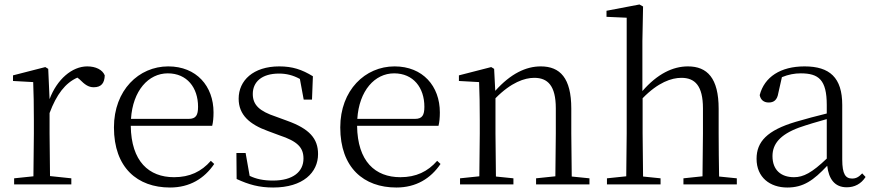

<svg xmlns="http://www.w3.org/2000/svg" viewBox="-20 -822 3891 856"><path d="M201 -318C232 -401 271 -452 325 -476L335 -468C358 -445 374 -433 398 -433C432 -433 446 -452 447 -486C437 -511 407 -526 369 -526C301 -526 234 -468 201 -380L195 -515L182 -523L38 -486V-461L128 -456C130 -406 131 -354 131 -285V-227L129 -36L43 -27V0H298V-27L203 -37L201 -227Z M738 14C826 14 891 -26 935 -91L920 -105C878 -57 826 -32 756 -32C644 -32 565 -102 563 -261H926C930 -277 932 -297 932 -321C932 -438 856 -526 730 -526C599 -526 488 -420 488 -254C488 -74 593 14 738 14ZM564 -292C572 -418 642 -495 728 -495C814 -495 863 -431 863 -346C863 -309 854 -292 821 -292Z M1198 14C1331 14 1398 -53 1398 -135C1398 -204 1360 -248 1259 -284L1210 -302C1138 -326 1107 -353 1107 -403C1107 -456 1146 -494 1224 -494C1256 -494 1286 -487 1317 -470L1334 -378H1371L1375 -482C1326 -512 1284 -526 1225 -526C1109 -526 1044 -463 1044 -382C1044 -309 1094 -267 1174 -238L1225 -219C1307 -192 1333 -164 1333 -115C1333 -57 1287 -17 1197 -17C1154 -17 1122 -24 1093 -38L1075 -140H1034L1035 -24C1089 1 1135 14 1198 14Z M1747 14C1835 14 1900 -26 1944 -91L1929 -105C1887 -57 1835 -32 1765 -32C1653 -32 1574 -102 1572 -261H1935C1939 -277 1941 -297 1941 -321C1941 -438 1865 -526 1739 -526C1608 -526 1497 -420 1497 -254C1497 -74 1602 14 1747 14ZM1573 -292C1581 -418 1651 -495 1737 -495C1823 -495 1872 -431 1872 -346C1872 -309 1863 -292 1830 -292Z M2455 0H2608V-27L2529 -35L2527 -227V-338C2527 -474 2477 -526 2391 -526C2325 -526 2257 -494 2188 -417L2183 -515L2170 -523L2026 -486V-461L2116 -456C2118 -406 2119 -353 2119 -285V-227L2117 -36L2031 -27V0H2269V-27L2191 -35L2189 -227V-384C2259 -455 2319 -475 2362 -475C2422 -475 2458 -440 2458 -339V-227L2456 -36L2370 -27V0Z M3111 0H3265V-27L3186 -35C3185 -90 3184 -172 3184 -227V-337C3184 -474 3133 -526 3047 -526C2980 -526 2911 -493 2844 -416V-639L2847 -793L2831 -802L2684 -774V-747L2774 -743V-227L2772 -36L2686 -27V0H2925V-27L2847 -35L2845 -227V-384C2914 -455 2974 -475 3018 -475C3078 -475 3114 -440 3114 -339V-227L3112 -36L3027 -27V0Z M3755 13C3790 13 3819 -2 3839 -33L3824 -49C3808 -32 3796 -26 3779 -26C3750 -26 3735 -45 3735 -111V-354C3735 -476 3679 -526 3567 -526C3460 -526 3388 -479 3367 -398C3371 -377 3385 -365 3407 -365C3430 -365 3445 -376 3450 -407L3466 -478C3495 -490 3523 -495 3550 -495C3630 -495 3666 -466 3666 -354V-316C3621 -305 3572 -292 3528 -279C3400 -241 3353 -190 3353 -114C3353 -31 3413 14 3490 14C3562 14 3607 -18 3668 -83C3675 -23 3702 13 3755 13ZM3666 -115C3600 -52 3562 -32 3520 -32C3462 -32 3424 -64 3424 -126C3424 -179 3456 -221 3542 -253C3579 -266 3623 -279 3666 -291Z"/></svg>

Font: Noto Serif KR Light
Style: Regular
Weight: 300
Designer: Ryoko NISHIZUKA 西塚涼子 (kana & ideographs); Frank Grießhammer (Latin, Greek & Cyrillic); Wenlong ZHANG 张文龙 (bopomofo); San
Foundry: Adobe
Version: Version 2.001;hotconv 1.1.0;makeotfexe 2.6.0